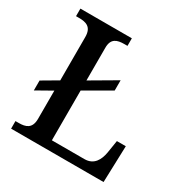

<svg xmlns="http://www.w3.org/2000/svg" viewBox="-163 -851 959 989"><g transform="rotate(30 316.0 -357.0)"><path d="M35 0H585L592 -217H539L527 -142C519 -96 497 -53 441 -53H247V-349L399 -437V-498L247 -409V-604C247 -659 280 -669 323 -669H341V-714H35V-669H53C95 -669 130 -659 130 -600V-342L38 -288V-229L130 -281V-113C130 -55 95 -45 55 -45H35Z"/></g></svg>

Font: Noto Serif Georgian Medium
Style: Regular
Weight: 500
Designer: Monotype Design Team, Akaki Razmadze
Foundry: Google LLC
Version: Version 2.003